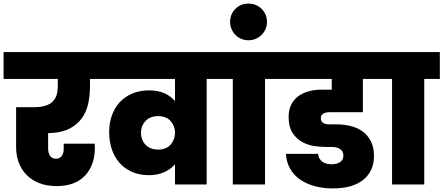

<svg xmlns="http://www.w3.org/2000/svg" viewBox="-34 -1031 2478 1073"><path d="M-14 -740H543V-590H469V-551Q469 -497 458.5 -450Q448 -403 421 -367Q394 -331 349 -309.5Q304 -288 235 -287V-200Q235 -177 245.5 -160.5Q256 -144 279 -144Q300 -144 311 -159.5Q322 -175 322 -198V-228H495Q496 -220 496 -213.5Q496 -207 496 -204Q496 -107 440.5 -49Q385 9 283 9Q227 9 184.5 -8Q142 -25 113.5 -54.5Q85 -84 70.5 -123.5Q56 -163 56 -209V-432H156Q195 -432 221 -440.5Q247 -449 262 -465Q277 -481 283 -502.5Q289 -524 289 -551V-590H-14Z M850 -195Q895 -195 919.5 -223Q944 -251 944 -289Q944 -327 919.5 -354.5Q895 -382 850 -382Q806 -382 780 -355.5Q754 -329 754 -289Q754 -248 780 -221.5Q806 -195 850 -195ZM1121 -590V0H944V-113Q919 -84 882 -68Q845 -52 799 -52Q745 -52 703.5 -70.5Q662 -89 633.5 -121.5Q605 -154 590.5 -198Q576 -242 576 -293Q576 -342 591 -385Q606 -428 634.5 -459Q663 -490 704.5 -508Q746 -526 799 -526Q893 -526 944 -466V-590H515V-740H1207V-590Z M1267 -590H1179V-740H1534V-590H1447V0H1267Z M1354 -806Q1333 -806 1314 -814Q1295 -822 1281.5 -836Q1268 -850 1260 -868.5Q1252 -887 1252 -908Q1252 -952 1281.5 -981.5Q1311 -1011 1354 -1011Q1398 -1011 1428 -981.5Q1458 -952 1458 -908Q1458 -887 1450 -868.5Q1442 -850 1428 -836Q1414 -822 1395 -814Q1376 -806 1354 -806Z M1506 -740H2097V-590H1994V-404H1808Q1788 -404 1773.5 -396.5Q1759 -389 1759 -370Q1759 -352 1772 -344Q1785 -336 1804 -336H1848Q1887 -336 1924.5 -327Q1962 -318 1991 -297.5Q2020 -277 2038 -243Q2056 -209 2056 -159Q2056 -75 1996.5 -26.5Q1937 22 1825 22Q1772 22 1725.5 9.5Q1679 -3 1644 -27Q1609 -51 1588 -87Q1567 -123 1564 -171H1744Q1745 -155 1752 -144Q1759 -133 1769.5 -126Q1780 -119 1793 -116Q1806 -113 1820 -113Q1849 -113 1867 -125.5Q1885 -138 1885 -161Q1885 -210 1815 -210H1781Q1754 -210 1719 -215.5Q1684 -221 1653 -238.5Q1622 -256 1600.5 -289Q1579 -322 1579 -377Q1579 -416 1593 -445Q1607 -474 1632 -492.5Q1657 -511 1690.5 -520.5Q1724 -530 1762 -530H1820V-590H1506Z M2157 -590H2069V-740H2424V-590H2337V0H2157Z"/></svg>

Font: SVN-Poppins ExtraBold
Style: Regular
Weight: 800
Designer: Ninad Kale (Devanagari), Jonny Pinhorn (Latin)
Foundry: Indian Type Foundry
Version: Version 3.002 2017; ttfautohint (v1.8.3)